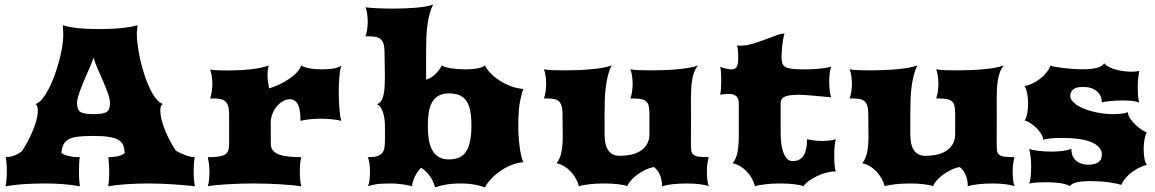

<svg xmlns="http://www.w3.org/2000/svg" viewBox="-20 -813 5040 838"><path d="M3.9 0Q6.8 -12.2 8.3 -30Q9.8 -47.9 9.8 -66.9Q9.8 -84.5 8.5 -99.9Q7.3 -115.2 4.9 -127Q29.8 -127.9 47.4 -136Q64.9 -144 76.2 -153.8Q87.9 -171.9 100.1 -194.3Q112.3 -216.8 122.3 -240.5Q132.3 -264.2 138.7 -287.8Q145 -311.5 145 -332Q145 -340.3 142.6 -348.6Q140.1 -356.9 134.3 -358.9Q148.9 -362.8 163.6 -380.4Q178.2 -397.9 191.9 -423.8Q205.6 -449.7 217.3 -481.4Q229 -513.2 237.8 -545.7Q246.6 -578.1 251.5 -608.9Q256.3 -639.6 256.3 -663.6Q256.3 -671.9 255.4 -679.7Q254.4 -687.5 254.4 -692.9Q254.4 -695.3 254.6 -697.3Q254.9 -699.2 254.9 -703.1Q266.1 -698.7 283 -695.6Q299.8 -692.4 320.8 -690.2Q341.8 -688 365.7 -687Q389.6 -686 415.5 -686Q438 -686 461.4 -687Q484.9 -688 506.8 -690.2Q528.8 -692.4 547.9 -695.6Q566.9 -698.7 579.6 -703.1V-701.2V-696.8Q579.6 -691.4 578.4 -683.3Q577.1 -675.3 577.1 -665.5Q577.1 -643.1 581.3 -612.8Q585.4 -582.5 592.8 -550Q600.1 -517.6 610.6 -485.6Q621.1 -453.6 633.8 -427Q646.5 -400.4 661.1 -382.1Q675.8 -363.8 691.9 -358.9Q685.1 -356.4 682.4 -349.4Q679.7 -342.3 679.7 -332Q679.7 -311.5 685.8 -287.8Q691.9 -264.2 701.9 -240.5Q711.9 -216.8 723.9 -194.8Q735.8 -172.9 747.6 -155.3Q754.9 -150.9 765.1 -146Q775.4 -141.1 786.6 -136.7Q797.9 -132.3 809.1 -129.6Q820.3 -127 830.1 -127Q827.6 -115.2 826.4 -99.9Q825.2 -84.5 825.2 -66.9Q825.2 -47.9 826.7 -30Q828.1 -12.2 831.1 0Q813.5 -2 790.5 -4.2Q767.6 -6.3 741.2 -8.1Q714.8 -9.8 686.5 -11Q658.2 -12.2 629.9 -12.2Q578.1 -12.2 531.5 -9Q484.9 -5.9 452.6 0Q454.1 -8.3 455.3 -26.1Q456.5 -43.9 456.5 -65.9Q456.5 -75.2 456.1 -84.7Q455.6 -94.2 455.1 -102.5Q454.6 -110.8 453.9 -117.4Q453.1 -124 452.6 -127Q461.4 -127 471.2 -127.7Q481 -128.4 490.5 -130.4Q500 -132.3 508.8 -135.7Q517.6 -139.2 524.4 -145Q523.4 -164.6 518.1 -178.5Q512.7 -192.4 497.8 -201.7Q482.9 -210.9 456.3 -215.3Q429.7 -219.7 386.7 -219.7Q348.1 -219.7 322.5 -216.8Q296.9 -213.9 281 -205.8Q265.1 -197.8 257.6 -183.3Q250 -168.9 248 -145.5Q255.4 -139.6 265.6 -136.2Q275.9 -132.8 286.9 -130.6Q297.9 -128.4 308.8 -127.7Q319.8 -127 328.6 -127Q327.6 -124 326.9 -117.7Q326.2 -111.3 325.7 -102.8Q325.2 -94.2 325 -84.5Q324.7 -74.7 324.7 -65.9Q324.7 -43.9 325.9 -26.1Q327.1 -8.3 328.6 0Q291.5 -6.8 253.4 -9.5Q215.3 -12.2 175.8 -12.2Q129.9 -12.2 86.7 -9.5Q43.5 -6.8 3.9 0ZM316.4 -362.8Q316.4 -348.6 319.6 -339.4Q322.8 -330.1 330.8 -324.7Q338.9 -319.3 352.8 -317.1Q366.7 -314.9 388.2 -314.9Q409.7 -314.9 423.6 -317.1Q437.5 -319.3 445.6 -324.7Q453.6 -330.1 456.8 -339.4Q460 -348.6 460 -362.8Q460 -379.9 451.2 -404.8Q442.4 -429.7 430.7 -457Q418.9 -484.4 406.7 -511.7Q394.5 -539.1 388.2 -561Q380.9 -539.1 368.7 -511.7Q356.4 -484.4 345 -457Q333.5 -429.7 325 -404.8Q316.4 -379.9 316.4 -362.8Z M887.2 0Q891.1 -12.7 892.6 -30.3Q894 -47.9 894 -64.9Q894 -80.6 892.1 -96.2Q890.1 -111.8 887.2 -127Q914.6 -127 932.4 -129.4Q950.2 -131.8 960.9 -137.9Q971.7 -144 975.8 -155.3Q980 -166.5 980 -184.1V-319.8Q979.5 -340.8 974.6 -353.3Q969.7 -365.7 961.2 -372.3Q952.6 -378.9 940.2 -381.1Q927.7 -383.3 912.1 -383.3H897Q900.9 -393.1 903.8 -410.4Q906.7 -427.7 906.7 -446.8Q906.7 -465.3 904.1 -482.2Q901.4 -499 897 -509.3Q911.1 -507.3 930.9 -506.3Q950.7 -505.4 973.6 -505.4Q997.1 -505.4 1022.2 -506.6Q1047.4 -507.8 1071.3 -510.3Q1095.2 -512.7 1116.5 -517.1Q1137.7 -521.5 1153.3 -527.3Q1149.9 -517.6 1148.7 -507.6Q1147.5 -497.6 1147.5 -486.8Q1147.5 -471.7 1149.7 -456.5Q1151.9 -441.4 1154.3 -427.2Q1175.3 -433.1 1198.5 -444.1Q1221.7 -455.1 1241.9 -468.8Q1262.2 -482.4 1276.4 -497.6Q1290.5 -512.7 1293.9 -527.3Q1308.1 -519 1330.8 -514.6Q1353.5 -510.3 1382.8 -510.3Q1394.5 -510.3 1407.2 -511Q1419.9 -511.7 1431.9 -513.4Q1443.8 -515.1 1453.9 -518.6Q1463.9 -522 1470.2 -527.3Q1466.3 -517.6 1464.1 -502.9Q1461.9 -488.3 1460.7 -471.4Q1459.5 -454.6 1459 -437.3Q1458.5 -419.9 1458.5 -404.8Q1458.5 -389.6 1459.5 -370.4Q1460.4 -351.1 1461.9 -333.3Q1463.4 -315.4 1465.6 -302.2Q1467.8 -289.1 1470.2 -285.6Q1454.1 -289.6 1429.9 -292.2Q1405.8 -294.9 1379.4 -294.9Q1353 -294.9 1329.6 -292.2Q1306.2 -289.6 1291.5 -285.6Q1291.5 -337.9 1279.5 -358.9Q1267.6 -379.9 1244.1 -379.9Q1232.4 -379.9 1218.5 -373.3Q1204.6 -366.7 1192.6 -354Q1180.7 -341.3 1171.9 -323Q1163.1 -304.7 1161.6 -281.2L1162.1 -184.1Q1162.1 -166.5 1172.1 -155.3Q1182.1 -144 1199.7 -137.9Q1217.3 -131.8 1241.7 -129.4Q1266.1 -127 1294.9 -127Q1292 -116.7 1290.3 -101.6Q1288.6 -86.4 1288.6 -69.3Q1288.6 -50.8 1290 -32Q1291.5 -13.2 1294.9 0Q1279.3 -2.4 1256.3 -4.6Q1233.4 -6.8 1206.1 -8.5Q1178.7 -10.3 1147.9 -11.2Q1117.2 -12.2 1086.4 -12.2Q1063 -12.2 1033.9 -11.5Q1004.9 -10.7 976.6 -9Q948.2 -7.3 924.1 -5.1Q899.9 -2.9 887.2 0Z M1585 0Q1588.4 -4.9 1590.3 -12.9Q1592.3 -21 1593.3 -30.3Q1594.2 -39.6 1594.5 -48.6Q1594.7 -57.6 1594.7 -64.9Q1594.7 -72.3 1594.2 -80.8Q1593.8 -89.4 1592.8 -97.9Q1591.8 -106.4 1589.8 -114Q1587.9 -121.6 1585 -127Q1609.4 -127 1624.3 -131.1Q1639.2 -135.3 1647.2 -144.3Q1655.3 -153.3 1657.7 -167.5Q1660.2 -181.6 1660.2 -201.7V-261.2Q1660.2 -277.8 1658 -294.2Q1655.8 -310.5 1651.4 -323.7Q1647 -336.9 1640.1 -346.2Q1633.3 -355.5 1624.5 -357.9Q1644.5 -364.7 1652.1 -391.1Q1659.7 -417.5 1659.7 -467.8Q1660.2 -473.1 1659.9 -478.5Q1659.7 -483.9 1659.7 -489.7L1658.2 -590.8Q1657.7 -611.8 1653.1 -624.3Q1648.4 -636.7 1639.6 -643.3Q1630.9 -649.9 1618.4 -652.1Q1606 -654.3 1590.3 -654.3H1575.2Q1579.1 -664.1 1582 -681.4Q1585 -698.7 1585 -717.8Q1585 -736.3 1582.3 -753.7Q1579.6 -771 1575.2 -781.2Q1584.5 -779.8 1597.7 -778.8Q1610.8 -777.8 1626.5 -777.1Q1642.1 -776.4 1659.7 -775.9Q1677.2 -775.4 1695.8 -775.4Q1720.7 -775.4 1746.1 -776.4Q1771.5 -777.3 1794.7 -779.3Q1817.9 -781.2 1837.6 -784.7Q1857.4 -788.1 1870.6 -793.5Q1860.8 -774.4 1854.7 -751Q1848.6 -727.5 1845.2 -701.2Q1841.8 -674.8 1840.8 -646Q1839.8 -617.2 1839.8 -587.4V-464.8Q1863.3 -473.1 1880.1 -489.3Q1897 -505.4 1908.2 -527.3Q1913.6 -523.4 1924.3 -520.3Q1935.1 -517.1 1948.7 -514.9Q1962.4 -512.7 1978.3 -511.5Q1994.1 -510.3 2010.3 -510.3Q2023.9 -510.3 2037.1 -511.2Q2050.3 -512.2 2061.8 -514.2Q2073.2 -516.1 2082.3 -519.3Q2091.3 -522.5 2096.7 -527.3Q2105 -509.8 2122.1 -492.4Q2139.2 -475.1 2161.6 -460.7Q2184.1 -446.3 2210.4 -436.5Q2236.8 -426.8 2264.2 -424.8Q2258.3 -412.1 2250.2 -372.8Q2242.2 -333.5 2242.2 -265.1Q2242.2 -230.5 2244.6 -203.6Q2247.1 -176.8 2250.2 -157Q2253.4 -137.2 2257.3 -124.3Q2261.2 -111.3 2264.2 -105Q2236.8 -103 2210.4 -92Q2184.1 -81.1 2161.6 -65.2Q2139.2 -49.3 2122.1 -30.8Q2105 -12.2 2096.7 4.9Q2079.6 -2 2052.5 -7.1Q2025.4 -12.2 1989.7 -12.2Q1953.1 -12.2 1925.3 -7.1Q1897.5 -2 1878.9 4.9Q1876.5 -5.4 1871.3 -17.3Q1866.2 -29.3 1858.4 -41Q1850.6 -52.7 1840.3 -63.2Q1830.1 -73.7 1817.4 -80.6Q1800.8 -63.5 1790.3 -41.5Q1779.8 -19.5 1778.3 0Q1770.5 -2 1761.2 -4.2Q1752 -6.3 1740 -8.1Q1728 -9.8 1712.9 -11Q1697.8 -12.2 1678.7 -12.2Q1641.1 -12.2 1619.9 -8.5Q1598.6 -4.9 1585 0ZM1847.2 -264.6Q1847.2 -233.9 1851.1 -207Q1855 -180.2 1865.2 -160.2Q1875.5 -140.1 1893.6 -128.7Q1911.6 -117.2 1939.9 -117.2Q1993.7 -117.2 2015.6 -153.6Q2037.6 -189.9 2037.6 -264.6Q2037.6 -302.2 2032.5 -328.9Q2027.3 -355.5 2015.6 -372.6Q2003.9 -389.6 1985.4 -397.5Q1966.8 -405.3 1939.9 -405.3Q1911.6 -405.3 1893.6 -394.8Q1875.5 -384.3 1865.2 -365.5Q1855 -346.7 1851.1 -321Q1847.2 -295.4 1847.2 -264.6Z M2409.2 -100.6Q2424.8 -120.1 2430.7 -150.4Q2436.5 -180.7 2436 -223.1L2435.1 -319.8Q2434.6 -340.8 2430.2 -353.3Q2425.8 -365.7 2417.5 -372.3Q2409.2 -378.9 2397 -381.1Q2384.8 -383.3 2369.1 -383.3H2354Q2357.9 -393.1 2360.8 -410.4Q2363.8 -427.7 2363.8 -446.8Q2363.8 -465.3 2361.1 -482.7Q2358.4 -500 2354 -510.3Q2369.1 -507.8 2393.1 -506.8Q2417 -505.9 2445.8 -505.9Q2473.1 -505.9 2502.7 -507.1Q2532.2 -508.3 2559.6 -510.7Q2586.9 -513.2 2610.4 -517.3Q2633.8 -521.5 2649.4 -527.3Q2639.6 -508.3 2633.5 -484.1Q2627.4 -460 2624 -432.6Q2620.6 -405.3 2619.6 -375.7Q2618.7 -346.2 2618.7 -316.4V-231.4Q2618.7 -212.4 2621.1 -194.8Q2623.5 -177.2 2630.9 -163.3Q2638.2 -149.4 2651.4 -141.1Q2664.6 -132.8 2686 -132.8Q2708 -132.8 2730.7 -137.2Q2753.4 -141.6 2772.2 -152.6Q2791 -163.6 2802.7 -182.1Q2814.5 -200.7 2814.5 -228.5V-319.8Q2814 -338.4 2811.3 -350.6Q2808.6 -362.8 2800.8 -370.1Q2793 -377.4 2779.1 -380.4Q2765.1 -383.3 2741.7 -383.3H2731.4Q2735.4 -393.1 2738.3 -410.4Q2741.2 -427.7 2741.2 -446.8Q2741.2 -465.3 2738.5 -482.7Q2735.8 -500 2731.4 -510.3Q2746.6 -507.8 2770.5 -506.8Q2794.4 -505.9 2823.2 -505.9Q2850.6 -505.9 2880.1 -507.1Q2909.7 -508.3 2937 -510.7Q2964.4 -513.2 2987.8 -517.3Q3011.2 -521.5 3026.9 -527.3Q3016.6 -515.6 3010.3 -499.3Q3003.9 -482.9 3000.7 -463.1Q2997.6 -443.4 2996.6 -420.9Q2995.6 -398.4 2995.6 -375.5Q2995.6 -360.4 2995.8 -345.5Q2996.1 -330.6 2996.1 -316.4L2995.6 -190.4Q2995.6 -170.4 2996.8 -158Q2998 -145.5 3005.4 -138.7Q3012.7 -131.8 3028.6 -129.4Q3044.4 -127 3073.7 -127Q3069.8 -115.7 3067.6 -99.4Q3065.4 -83 3065.4 -66.4Q3065.4 -47.9 3067.1 -29.5Q3068.8 -11.2 3073.7 0Q3062 -5.4 3035.6 -8.8Q3009.3 -12.2 2978 -12.2Q2942.9 -12.2 2914.1 -8.8Q2885.3 -5.4 2869.6 0Q2869.6 -17.1 2866.5 -30.3Q2863.3 -43.5 2858.4 -53.7Q2853.5 -64 2847.2 -71.3Q2840.8 -78.6 2834.5 -84Q2814 -80.1 2794.9 -70.8Q2775.9 -61.5 2760 -49.6Q2744.1 -37.6 2732.9 -24.4Q2721.7 -11.2 2717.3 0Q2713.4 -2.9 2702.4 -5.1Q2691.4 -7.3 2677 -9Q2662.6 -10.7 2646.5 -11.5Q2630.4 -12.2 2615.7 -12.2Q2601.1 -12.2 2585.2 -11.5Q2569.3 -10.7 2554.2 -9Q2539.1 -7.3 2526.6 -5.1Q2514.2 -2.9 2506.8 0Q2502.4 -17.1 2493.4 -33.4Q2484.4 -49.8 2471.7 -63.5Q2459 -77.1 2443.1 -86.9Q2427.2 -96.7 2409.2 -100.6Z M3177.7 -100.6Q3193.8 -120.1 3199.2 -150.4Q3204.6 -180.7 3204.6 -223.1V-364.3Q3204.1 -373 3201.9 -380.1Q3199.7 -387.2 3194.6 -392.3Q3189.5 -397.5 3180.7 -400.4Q3171.9 -403.3 3158.7 -403.3Q3151.4 -403.3 3142.8 -402.3Q3134.3 -401.4 3123.5 -399.4Q3126 -413.6 3127 -430.2Q3127.9 -446.8 3127.9 -463.9Q3127.9 -479.5 3127 -494.6Q3126 -509.8 3123.5 -522.5Q3128.4 -519 3135.7 -516.8Q3143.1 -514.6 3150.4 -513.2Q3157.7 -511.7 3164.1 -511Q3170.4 -510.3 3173.8 -510.3Q3188 -510.3 3195.1 -521.2Q3202.1 -532.2 3202.1 -559.6Q3202.1 -564 3201.9 -571.8Q3201.7 -579.6 3201.2 -587.9Q3200.7 -596.2 3199.5 -603.5Q3198.2 -610.8 3196.3 -614.7Q3200.2 -613.8 3204.1 -613.8Q3208 -613.8 3212.4 -613.8Q3237.3 -613.8 3264.9 -622.1Q3292.5 -630.4 3318.6 -640.1Q3344.7 -649.9 3367.2 -658.2Q3389.6 -666.5 3404.3 -666.5Q3400.4 -654.8 3397.9 -640.6Q3395.5 -626.5 3394 -612.3Q3392.6 -598.1 3391.8 -584.7Q3391.1 -571.3 3391.1 -562Q3391.1 -545.9 3395 -535.9Q3398.9 -525.9 3408.9 -520.3Q3418.9 -514.6 3436.8 -512.5Q3454.6 -510.3 3482.4 -510.3Q3494.1 -510.3 3510 -510.5Q3525.9 -510.7 3543 -512Q3560.1 -513.2 3576.9 -515.6Q3593.8 -518.1 3607.9 -522.5Q3603 -509.8 3601.1 -492.7Q3599.1 -475.6 3599.1 -457.5Q3599.1 -437 3601.1 -419.4Q3603 -401.9 3607.9 -388.2Q3591.3 -389.6 3571.5 -391.6Q3551.8 -393.6 3532.2 -395.3Q3512.7 -397 3496.1 -398.2Q3479.5 -399.4 3469.2 -399.4Q3444.8 -399.4 3429 -397.2Q3413.1 -395 3403.8 -390.4Q3394.5 -385.7 3390.9 -378.7Q3387.2 -371.6 3387.2 -362.3V-231.4Q3387.2 -212.4 3389.4 -191.2Q3391.6 -169.9 3397.5 -151.9Q3403.3 -133.8 3413.6 -121.8Q3423.8 -109.9 3439.9 -109.9Q3457.5 -109.9 3469.5 -116.9Q3481.4 -124 3488.8 -136.7Q3496.1 -149.4 3499.3 -166.7Q3502.4 -184.1 3502.4 -205.1Q3513.2 -202.6 3531.2 -200.2Q3549.3 -197.8 3568.4 -197.8Q3586.9 -197.8 3603.3 -200.2Q3619.6 -202.6 3628.4 -205.1Q3624.5 -194.3 3622.8 -175Q3621.1 -155.8 3621.1 -133.8Q3621.1 -111.8 3622.6 -92.8Q3624 -73.7 3628.4 -64.5H3623.5Q3605.5 -64.5 3584.7 -58.8Q3564 -53.2 3544.9 -43.9Q3525.9 -34.7 3510 -23.2Q3494.1 -11.7 3485.8 0Q3481.9 -2.9 3470.9 -5.1Q3460 -7.3 3445.6 -9Q3431.2 -10.7 3415 -11.5Q3398.9 -12.2 3384.3 -12.2Q3369.6 -12.2 3353.8 -11.5Q3337.9 -10.7 3322.8 -9Q3307.6 -7.3 3295.2 -5.1Q3282.7 -2.9 3275.4 0Q3271 -17.1 3262 -33.4Q3252.9 -49.8 3240.2 -63.5Q3227.5 -77.1 3211.7 -86.9Q3195.8 -96.7 3177.7 -100.6Z M3743.7 -100.6Q3759.3 -120.1 3765.1 -150.4Q3771 -180.7 3770.5 -223.1L3769.5 -319.8Q3769 -340.8 3764.6 -353.3Q3760.3 -365.7 3752 -372.3Q3743.7 -378.9 3731.4 -381.1Q3719.2 -383.3 3703.6 -383.3H3688.5Q3692.4 -393.1 3695.3 -410.4Q3698.2 -427.7 3698.2 -446.8Q3698.2 -465.3 3695.6 -482.7Q3692.9 -500 3688.5 -510.3Q3703.6 -507.8 3727.5 -506.8Q3751.5 -505.9 3780.3 -505.9Q3807.6 -505.9 3837.2 -507.1Q3866.7 -508.3 3894 -510.7Q3921.4 -513.2 3944.8 -517.3Q3968.3 -521.5 3983.9 -527.3Q3974.1 -508.3 3968 -484.1Q3961.9 -460 3958.5 -432.6Q3955.1 -405.3 3954.1 -375.7Q3953.1 -346.2 3953.1 -316.4V-231.4Q3953.1 -212.4 3955.6 -194.8Q3958 -177.2 3965.3 -163.3Q3972.7 -149.4 3985.8 -141.1Q3999 -132.8 4020.5 -132.8Q4042.5 -132.8 4065.2 -137.2Q4087.9 -141.6 4106.7 -152.6Q4125.5 -163.6 4137.2 -182.1Q4148.9 -200.7 4148.9 -228.5V-319.8Q4148.4 -338.4 4145.8 -350.6Q4143.1 -362.8 4135.3 -370.1Q4127.4 -377.4 4113.5 -380.4Q4099.6 -383.3 4076.2 -383.3H4065.9Q4069.8 -393.1 4072.8 -410.4Q4075.7 -427.7 4075.7 -446.8Q4075.7 -465.3 4073 -482.7Q4070.3 -500 4065.9 -510.3Q4081.1 -507.8 4105 -506.8Q4128.9 -505.9 4157.7 -505.9Q4185.1 -505.9 4214.6 -507.1Q4244.1 -508.3 4271.5 -510.7Q4298.8 -513.2 4322.3 -517.3Q4345.7 -521.5 4361.3 -527.3Q4351.1 -515.6 4344.7 -499.3Q4338.4 -482.9 4335.2 -463.1Q4332 -443.4 4331.1 -420.9Q4330.1 -398.4 4330.1 -375.5Q4330.1 -360.4 4330.3 -345.5Q4330.6 -330.6 4330.6 -316.4L4330.1 -190.4Q4330.1 -170.4 4331.3 -158Q4332.5 -145.5 4339.8 -138.7Q4347.2 -131.8 4363 -129.4Q4378.9 -127 4408.2 -127Q4404.3 -115.7 4402.1 -99.4Q4399.9 -83 4399.9 -66.4Q4399.9 -47.9 4401.6 -29.5Q4403.3 -11.2 4408.2 0Q4396.5 -5.4 4370.1 -8.8Q4343.8 -12.2 4312.5 -12.2Q4277.3 -12.2 4248.5 -8.8Q4219.7 -5.4 4204.1 0Q4204.1 -17.1 4200.9 -30.3Q4197.8 -43.5 4192.9 -53.7Q4188 -64 4181.6 -71.3Q4175.3 -78.6 4168.9 -84Q4148.4 -80.1 4129.4 -70.8Q4110.4 -61.5 4094.5 -49.6Q4078.6 -37.6 4067.4 -24.4Q4056.2 -11.2 4051.8 0Q4047.9 -2.9 4036.9 -5.1Q4025.9 -7.3 4011.5 -9Q3997.1 -10.7 3981 -11.5Q3964.8 -12.2 3950.2 -12.2Q3935.5 -12.2 3919.7 -11.5Q3903.8 -10.7 3888.7 -9Q3873.5 -7.3 3861.1 -5.1Q3848.6 -2.9 3841.3 0Q3836.9 -17.1 3827.9 -33.4Q3818.8 -49.8 3806.2 -63.5Q3793.5 -77.1 3777.6 -86.9Q3761.7 -96.7 3743.7 -100.6Z M4472.2 -10.7Q4476.1 -21 4478.3 -41.7Q4480.5 -62.5 4480.5 -87.9Q4480.5 -108.4 4478 -129.4Q4475.6 -150.4 4472.2 -163.6Q4478 -160.6 4489 -158.4Q4500 -156.2 4513.4 -154.5Q4526.9 -152.8 4541.7 -152.1Q4556.6 -151.4 4570.3 -151.4Q4596.7 -151.4 4619.4 -154.5Q4642.1 -157.7 4655.8 -163.6Q4655.8 -149.4 4659.9 -137Q4664.1 -124.5 4673.1 -115Q4682.1 -105.5 4696.5 -99.9Q4710.9 -94.2 4731 -94.2Q4757.3 -94.2 4773.2 -104.5Q4789.1 -114.7 4789.1 -138.2Q4789.1 -156.7 4776.6 -170.4Q4764.2 -184.1 4741.9 -193.1Q4719.7 -202.1 4689 -206.5Q4658.2 -210.9 4622.1 -210.9Q4610.8 -210.9 4597.4 -210.7Q4584 -210.4 4571.3 -209.5Q4558.6 -208.5 4548.1 -206.8Q4537.6 -205.1 4532.7 -202.6Q4532.7 -215.3 4523.7 -229.5Q4514.6 -243.7 4502 -255.9Q4489.3 -268.1 4475.3 -276.9Q4461.4 -285.6 4451.7 -287.6Q4455.6 -292 4458.5 -299.8Q4461.4 -307.6 4463.4 -317.6Q4465.3 -327.6 4466.3 -338.6Q4467.3 -349.6 4467.3 -359.9Q4467.3 -381.8 4463.6 -403.1Q4460 -424.3 4451.7 -437Q4469.2 -440.4 4486.8 -449Q4504.4 -457.5 4519.8 -469.5Q4535.2 -481.4 4547.1 -496.3Q4559.1 -511.2 4564.9 -527.3Q4569.8 -524.4 4584.5 -521.5Q4599.1 -518.6 4619.1 -516.1Q4639.2 -513.7 4662.1 -512.2Q4685.1 -510.7 4706.5 -510.7Q4746.1 -510.7 4769.5 -517.6Q4793 -524.4 4799.3 -537.1Q4806.2 -527.8 4820.1 -520.8Q4834 -513.7 4850.8 -509Q4867.7 -504.4 4885.7 -502.2Q4903.8 -500 4919.9 -500Q4929.7 -500 4937.7 -501Q4945.8 -502 4952.1 -503.4Q4950.7 -493.2 4949.5 -484.6Q4948.2 -476.1 4947.5 -468Q4946.8 -460 4946.3 -451.7Q4945.8 -443.4 4945.8 -433.6Q4945.8 -415 4947 -397Q4948.2 -378.9 4952.1 -364.7Q4943.8 -370.1 4924.1 -372.3Q4904.3 -374.5 4879.4 -374.5Q4865.7 -374.5 4851.3 -373.8Q4836.9 -373 4824.5 -371.8Q4812 -370.6 4802.5 -368.9Q4793 -367.2 4789.1 -364.7Q4789.1 -397 4766.6 -415.3Q4744.1 -433.6 4707 -433.6Q4676.3 -433.6 4663.8 -422.6Q4651.4 -411.6 4651.4 -395Q4651.4 -378.9 4667.7 -364.3Q4684.1 -349.6 4710.9 -338.6Q4737.8 -327.6 4771.5 -321.3Q4805.2 -314.9 4840.3 -314.9Q4849.1 -314.9 4858.2 -315.4Q4867.2 -315.9 4875.5 -316.9Q4883.8 -317.9 4890.9 -319.6Q4897.9 -321.3 4902.3 -323.7Q4903.8 -309.1 4913.3 -294.9Q4922.9 -280.8 4935.8 -268.6Q4948.7 -256.3 4962.2 -247.3Q4975.6 -238.3 4985.4 -234.4Q4979 -224.6 4975.3 -204.8Q4971.7 -185.1 4971.7 -162.6Q4971.7 -142.1 4974.6 -123.3Q4977.5 -104.5 4985.4 -93.8Q4967.8 -88.9 4950.9 -80.6Q4934.1 -72.3 4919.4 -61Q4904.8 -49.8 4892.8 -35.9Q4880.9 -22 4873.5 -5.9Q4854 -12.7 4818.8 -17.6Q4783.7 -22.5 4737.8 -22.5Q4717.3 -22.5 4702.6 -21Q4688 -19.5 4677.7 -16.8Q4667.5 -14.2 4660.6 -10.3Q4653.8 -6.3 4649.4 -1Q4642.1 -5.4 4631.1 -8.5Q4620.1 -11.7 4606.7 -13.7Q4593.3 -15.6 4578.9 -16.6Q4564.5 -17.6 4550.8 -17.6Q4525.9 -17.6 4505.4 -16.6Q4484.9 -15.6 4472.2 -10.7Z"/></svg>

Font: Arbutus
Style: Regular
Weight: 400
Designer: Karolina Lach
Foundry: Sorkin Type Co.
Version: Version 1.002